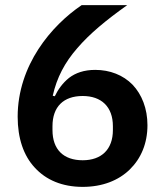

<svg xmlns="http://www.w3.org/2000/svg" viewBox="-20 -718 640 750"><path d="M303 12C223 12 160 -15 116 -63C72 -110 49 -178 49 -262C49 -362 82 -452 130 -526C178 -600 240 -658 299 -698H477C394 -639 330 -586 282 -530C233 -474 202 -415 186 -344L194 -342C207 -369 225 -394 250 -414C275 -433 308 -445 352 -445C409 -445 461 -425 498 -387C534 -349 556 -294 556 -229C556 -158 531 -99 487 -56C443 -13 380 12 303 12ZM303 -92C376 -92 421 -134 421 -210V-225C421 -301 376 -343 303 -343C228 -343 185 -301 185 -225V-210C185 -134 228 -92 303 -92Z"/></svg>

Font: Plexus Sans SemiBold
Style: Regular
Weight: 600
Version: Version 2.001;PS 002.001;hotconv 1.0.70;makeotf.lib2.5.58329